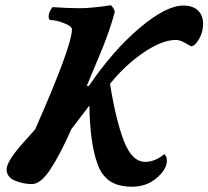

<svg xmlns="http://www.w3.org/2000/svg" viewBox="-20 -686 788 726"><path d="M180 -659Q236 -655 281 -655Q326 -655 398 -666Q402 -666 408 -656Q414 -646 414 -641Q395 -568 356 -476Q317 -384 308 -361H316Q407 -495 507.5 -580Q608 -665 673 -665Q709 -665 728.5 -646.5Q748 -628 748 -596Q748 -564 732 -537.5Q716 -511 703 -511Q701 -511 681 -523Q661 -535 645 -535Q593 -535 522.5 -487Q452 -439 396 -369Q418 -232 448.5 -153Q479 -74 529 -74Q566 -74 601 -103Q611 -96 611 -78Q611 -46 572.5 -13Q534 20 480 20Q426 20 394.5 -2Q363 -24 348 -68Q320 -146 318 -287L250 -198Q208 -103 171 -46.5Q134 10 101 10Q68 10 36.5 -3Q5 -16 5 -46Q5 -73 57 -134Q75 -155 113 -197Q252 -512 252 -575Q252 -587 222 -598.5Q192 -610 173 -610Q164 -610 164 -622.5Q164 -635 170.5 -647Q177 -659 180 -659Z"/></svg>

Font: Clara
Style: Regular
Weight: 400
Designer: Proyecto DEMO
Foundry: Proyecto DEMO
Version: Version 1.002